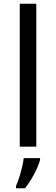

<svg xmlns="http://www.w3.org/2000/svg" viewBox="-20 -780 298 1021"><path d="M173 0H85V-760H173ZM193 70Q189 88 176.5 115.5Q164 143 147.5 171Q131 199 113 221H65V209Q73 192 81.5 165.5Q90 139 97 110.5Q104 82 106 61H193Z"/></svg>

Font: Noto Sans Khojki
Style: Regular
Weight: 400
Designer: Monotype Design Team
Foundry: Monotype Imaging Inc.
Version: Version 2.003; ttfautohint (v1.8.4.7-5d5b)